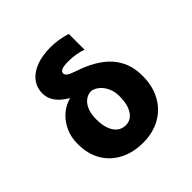

<svg xmlns="http://www.w3.org/2000/svg" viewBox="-191 -904 1080 1080"><g transform="rotate(-45 349.0 -364.5)"><path d="M360.4 -739.3Q421.9 -739.3 487.3 -719.7V-593.8Q465.8 -602.1 436.8 -607.2Q407.7 -612.3 377 -612.3Q340.3 -612.3 324 -605.5Q307.6 -598.6 307.6 -584Q307.6 -572.8 320.8 -563.5Q334 -554.2 364.3 -543.9Q490.2 -502.9 551.8 -434.1Q613.3 -365.2 614.3 -264.6V-254.9Q613.8 -176.3 580.8 -116.5Q547.9 -56.6 488.3 -23.4Q428.7 9.8 350.6 9.8Q271.5 9.8 211.2 -21.7Q150.9 -53.2 117.9 -110.1Q85 -167 85 -242.2V-251Q85 -299.8 104.5 -343Q124 -386.2 158.2 -416.5Q192.4 -446.8 235.4 -458L234.4 -460.9Q189 -487.8 167.2 -519Q145.5 -550.3 145.5 -587.9Q145.5 -633.3 171.9 -667.7Q198.2 -702.1 246.8 -720.7Q295.4 -739.3 360.4 -739.3ZM350.6 -128.9Q393.1 -128.9 417.2 -166.3Q441.4 -203.6 441.4 -267.6V-274.4Q441.4 -305.2 429.4 -333Q417.5 -360.8 396.7 -379.6Q376 -398.4 350.6 -403.3Q322.8 -403.3 301.5 -387Q280.3 -370.6 268.6 -341.3Q256.8 -312 256.8 -274.4V-267.6Q256.8 -225.6 268.1 -194.3Q279.3 -163.1 300.5 -146Q321.8 -128.9 350.6 -128.9Z"/></g></svg>

Font: Pretendard GOV Black
Style: Regular
Weight: 900
Designer: Base glyphs from Inter by Rasmus Andersson; Hangeul glyphs from Noto Sans CJK(Source Han Sans) by Jang Soo-young and Kan
Foundry: Kil Hyung-jin
Version: Version 1.309